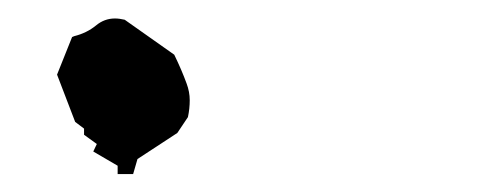

<svg xmlns="http://www.w3.org/2000/svg" viewBox="-20 -140 543 212"><path d="M115.2 52.2H109.9V43L83 27.3L86.9 19L72.8 8.8V2L63 -5.4L43 -57.6L59.6 -99.1L62 -100.1Q75.7 -103.5 85.9 -111.8Q95.2 -119.6 106.9 -119.6Q111.8 -119.6 117.7 -118.2L172.4 -79.6Q180.7 -62.5 186 -47.9Q189.5 -38.6 189.5 -29.3Q189.5 -20 187.5 -10.7L175.8 6.8L131.8 35.6L127 52.2Z"/></svg>

Font: Bakudai
Style: Medium
Weight: 500
Version: Version 1.48